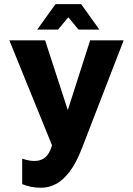

<svg xmlns="http://www.w3.org/2000/svg" viewBox="-20 -698 633 914"><path d="M176 195.8Q151.2 195.8 127.3 191.1Q103.4 186.3 85.6 178.4V57.1Q102.4 62.9 116.2 65.5Q130 68.2 144.7 68.2Q169.6 68.2 188.2 56.5Q206.7 44.9 219.1 17.4Q231.5 -10 237.9 -56.7L241.4 27.6L24.5 -506H194.7L310.3 -150.7H295.3L409.2 -506H568.7L370.1 7.7Q342.9 77.9 311.6 119Q280.2 160.2 246.1 178Q211.9 195.8 176 195.8ZM157 -557 244.3 -678.4H366.2L453.2 -557H354L305.1 -615.8L256.2 -557Z"/></svg>

Font: Maven Pro
Style: Regular
Weight: 400
Designer: Joe Prince
Foundry: Joe Prince
Version: Version 2.103